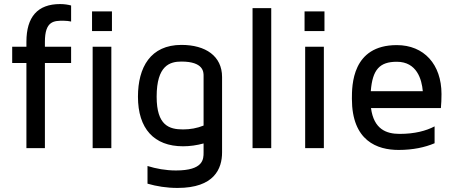

<svg xmlns="http://www.w3.org/2000/svg" viewBox="-20 -729 2244 945"><path d="M293 -627C308 -627 320 -625 330 -623V-702C315 -706 297 -709 276 -709C165 -709 110 -646 110 -523V-499H40V-419H110V0H201V-419H330V-499H201V-523C201 -627 246 -627 293 -627Z M436 0H528V-499H436ZM531 -673H433V-576H531Z M873 -508C721 -508 659 -398 659 -253C659 -96 738 -9 881 -9C915 -9 949 -14 982 -23V21C982 54 982 110 846 110C795 110 748 101 706 88V175C751 188 800 196 854 196C1035 196 1073 101 1073 21V-350C1073 -453 992 -508 873 -508ZM982 -111C950 -98 916 -92 881 -92C813 -92 751 -111 751 -253C751 -407 816 -426 873 -426C982 -426 982 -374 982 -356V-111Z M1223 -689V0H1315V-689Z M1482 0H1574V-499H1482ZM1577 -673H1479V-576H1577Z M1947 -70C1881 -70 1820 -93 1806 -197H2150C2152 -219 2153 -242 2153 -266C2153 -412 2067 -507 1933 -507C1712 -507 1712 -308 1712 -243C1712 -35 1837 9 1942 9C2013 9 2072 -4 2119 -24V-107C2077 -85 2021 -70 1947 -70ZM1933 -425C2032 -425 2056 -338 2061 -280H1805C1813 -387 1849 -425 1933 -425Z"/></svg>

Font: Maven Pro
Style: Medium
Weight: 500
Designer: Joe Prince
Foundry: Joe Prince
Version: Version 1.003